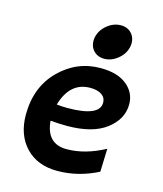

<svg xmlns="http://www.w3.org/2000/svg" viewBox="-113 -833 789 930"><g transform="rotate(15 281.0 -368.5)"><path d="M230 -294.4Q391.6 -294.4 391.6 -363.8Q391.6 -389.2 370.6 -403.3Q349.6 -417.5 313.5 -417.5Q211.9 -417.5 176.8 -297.4Q205.1 -294.4 230 -294.4ZM261.2 12.7Q161.6 12.7 103.3 -48.6Q44.9 -109.9 44.9 -211.4Q44.9 -349.6 131.3 -436.3Q217.8 -522.9 337.4 -522.9Q422.4 -522.9 469 -484.9Q515.6 -446.8 515.6 -388.7Q515.6 -314.5 447.3 -262.2Q378.9 -210 250.5 -210Q210.9 -210 168 -213.9Q177.7 -100.6 277.8 -100.6Q370.6 -100.6 468.8 -153.8L464.8 -37.6Q366.2 12.7 261.2 12.7ZM340.8 -570.8Q304.2 -570.8 283.2 -597.2Q268.6 -615.2 268.6 -642.6Q268.6 -650.9 270.5 -659.7Q278.3 -696.8 310.1 -722.7Q341.8 -748.5 378.4 -748.5Q414.6 -748.5 435.5 -722.7Q450.2 -704.1 450.2 -678.2Q450.2 -668.9 448.2 -659.7Q440.9 -623 408.9 -596.9Q377 -570.8 340.8 -570.8Z"/></g></svg>

Font: Cadman
Style: Bold Italic
Weight: 700
Italic angle: -12°
Designer: Paul James MIller
Foundry: High-Logic / Made with FontCreator
Version: Version 2.114;March 28, 2021;FontCreator 13.0.0.2683 64-bit